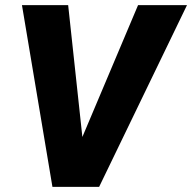

<svg xmlns="http://www.w3.org/2000/svg" viewBox="-20 -731 751 751"><path d="M302.2 -195.3 520 -710.9H711.4L367.7 0H185.1L65.9 -710.9H246.6Z"/></svg>

Font: TypoPRO Roboto
Style: Italic
Weight: 900
Italic angle: -12°
Designer: Google
Version: Version 2.136; 2016